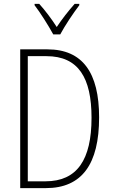

<svg xmlns="http://www.w3.org/2000/svg" viewBox="-20 -968 587 988"><path d="M254 -791H290C314 -836 356 -899 388 -941V-948H364C329 -908 300 -871 272 -829C246 -870 211 -916 182 -948H158V-941C186 -905 229 -837 254 -791ZM490 -364C490 -594 405 -714 224 -714H84V0H216C402 0 490 -124 490 -364ZM451 -362C451 -146 377 -35 214 -35H123V-679H219C384 -679 451 -567 451 -362Z"/></svg>

Font: Noto Sans Devanagari Condensed ExtraLight
Style: Regular
Weight: 200
Width: 3
Designer: Jelle Bosma - Monotype Design Team
Foundry: Monotype Imaging Inc.
Version: Version 2.004